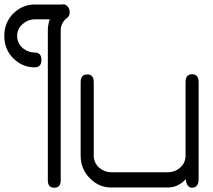

<svg xmlns="http://www.w3.org/2000/svg" viewBox="-51 -875 992 895"><path d="M258 -789Q232 -766 232 -733V-34Q232 0 202 0Q172 0 172 -34V-733Q172 -760 181 -785H111Q80 -785 56 -764Q29 -742 29 -708Q29 -673 56 -650Q81 -630 111.5 -630Q142 -630 142 -596Q142 -561 111 -561Q55 -561 13 -601Q-31 -643 -31 -708Q-31 -771 13 -814Q55 -854 111 -854H239Q242 -855 244 -855Q255 -855 264 -845Q274 -834 274 -818Q274 -798 258 -789Z M815 -40Q779 -1 732 -1H468Q411 -1 370 -42Q325 -85 325 -150V-492Q325 -528 356 -528Q386 -528 386 -492V-150Q386 -115 413 -92Q437 -72 468 -72H732Q763 -72 787 -92Q814 -115 814 -150V-492Q814 -529 844 -529Q875 -529 875 -492V-42Q875 0 844 0Q819 0 815 -40Z"/></svg>

Font: LuenTai2017
Style: Regular
Weight: 400
Designer: LuenTai
Foundry: Microsoft Corpration
Version: Version 1.00 November 27, 2016, initial release